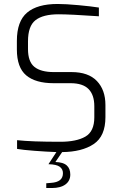

<svg xmlns="http://www.w3.org/2000/svg" viewBox="-20 -760 615 967"><path d="M511 -231V-170Q511 -74 452 -34.5Q393 5 293 6L259 56Q298 57 316 73Q334 89 334 119Q334 151 309.5 169Q285 187 241 187H213V163L237 161Q267 159 282 147Q297 135 297 112Q297 92 281 80Q265 68 224 67L264 6Q212 4 153 -0.5Q94 -5 66 -10V-54Q138 -46 284 -46Q365 -46 410 -72Q455 -98 455 -169V-225Q455 -282 426 -311.5Q397 -341 335 -341H250Q159 -341 112 -380.5Q65 -420 65 -511V-554Q65 -653 116.5 -696.5Q168 -740 270 -740Q311 -740 375.5 -734Q440 -728 478 -722V-678Q333 -688 275 -688Q197 -688 159 -658.5Q121 -629 121 -552V-513Q121 -449 153.5 -423Q186 -397 251 -397H340Q425 -397 468 -352Q511 -307 511 -231Z"/></svg>

Font: Exo Light
Style: Regular
Weight: 300
Designer: Natanael Gama
Foundry: Natanael Gama
Version: Version 1.500; ttfautohint (v1.6)